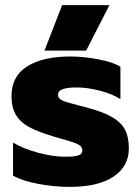

<svg xmlns="http://www.w3.org/2000/svg" viewBox="-20 -716 549 751"><path d="M223 -696H408L317 -518H154ZM31 -29V-158Q72 -134 129.5 -118.5Q187 -103 235 -103Q270 -103 286 -108Q302 -113 302 -128Q302 -140 291.5 -147.5Q281 -155 253.5 -163.5Q226 -172 190 -182Q129 -200 94 -219Q59 -238 42 -267Q25 -296 25 -340Q25 -418 86.5 -456.5Q148 -495 255 -495Q307 -495 364.5 -484Q422 -473 451 -455V-328Q421 -348 371.5 -361Q322 -374 279 -374Q245 -374 226 -367.5Q207 -361 207 -345Q207 -330 226 -322Q245 -314 294 -302Q326 -294 321 -295Q385 -278 420 -257Q455 -236 469.5 -207.5Q484 -179 484 -135Q484 -66 424.5 -25.5Q365 15 252 15Q194 15 131 3.5Q68 -8 31 -29Z"/></svg>

Font: Prompt
Style: Bold
Weight: 700
Designer: Katatrad Team
Foundry: CadsonDemak
Version: Version 1.000